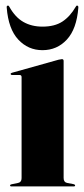

<svg xmlns="http://www.w3.org/2000/svg" viewBox="-20 -665 300 685"><path d="M207 -447.5V-30Q207 -15 219 -12.5L242.5 -8Q248 -6.5 248 -3.5Q248 0 243.5 0H20Q16 0 16 -3.5Q16 -6.5 21 -7.5L45 -12.5Q57 -15 57 -29.5V-390Q57 -397.5 49.5 -397.5H23.5Q18 -397.5 18 -401.5Q18 -404 23 -405.5L189 -452Q198 -454 201 -454Q207 -454 207 -447.5ZM131.5 -570Q175 -570 202.5 -588Q230 -606 250 -640.5Q252 -645 255 -645Q260 -645 259.5 -637.5Q253.5 -561.5 218.5 -523.8Q183.5 -486 131.5 -486Q80.5 -486 45.2 -523.8Q10 -561.5 4 -637.5Q3 -645 8.5 -645Q11.5 -645 13.5 -640.5Q34.5 -603 63.8 -586.5Q93 -570 131.5 -570Z"/></svg>

Font: Fraunces 144pt S000
Style: Bold
Weight: 700
Version: Version 1.000; ttfautohint (v1.8.3)